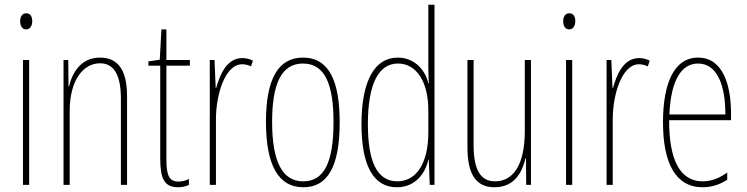

<svg xmlns="http://www.w3.org/2000/svg" viewBox="-20 -780 3150 810"><path d="M91 -724C71 -724 65 -706 65 -690C65 -672 73 -656 90 -656C106 -656 116 -670 116 -691C116 -707 110 -724 91 -724ZM103 -527H77V0H103Z M402 -537C322 -537 285 -474 271 -415H269L268 -527H248V0H274V-311C274 -445 333 -513 402 -513C456 -513 490 -471 490 -365V0H516V-375C516 -488 475 -537 402 -537Z M732 -14C692 -14 682 -44 682 -108V-503H781V-527H682V-656H661L654 -528L606 -521V-503H656V-112C656 -32 670 10 731 10C750 10 764 6 777 0V-25C767 -19 749 -14 732 -14Z M1002 -535C935 -535 907 -462 892 -409H890L885 -527H865V0H891V-277C891 -380 929 -509 1002 -509C1016 -509 1031 -504 1039 -500L1047 -524C1033 -532 1015 -535 1002 -535Z M1413 -264C1413 -433 1371 -537 1258 -537C1152 -537 1102 -444 1102 -266C1102 -80 1156 10 1260 10C1362 10 1413 -77 1413 -264ZM1128 -266C1128 -424 1166 -512 1258 -512C1354 -512 1387 -418 1387 -265C1387 -94 1347 -15 1259 -15C1169 -15 1128 -102 1128 -266Z M1654 10C1735 10 1775 -52 1787 -106H1789L1793 0H1813V-760H1787V-497C1787 -475 1788 -454 1789 -429H1787C1776 -479 1733 -537 1658 -537C1561 -537 1505 -440 1505 -256C1505 -82 1555 10 1654 10ZM1656 -15C1568 -15 1532 -104 1532 -256C1532 -424 1576 -512 1659 -512C1739 -512 1787 -432 1787 -315V-221C1787 -97 1740 -15 1656 -15Z M2220 -527H2194V-228C2194 -82 2144 -15 2068 -15C2010 -15 1978 -60 1978 -167V-527H1952V-159C1952 -45 1988 10 2066 10C2151 10 2183 -54 2197 -112H2199L2200 0H2220Z M2382 -724C2362 -724 2356 -706 2356 -690C2356 -672 2364 -656 2381 -656C2397 -656 2407 -670 2407 -691C2407 -707 2401 -724 2382 -724ZM2394 -527H2368V0H2394Z M2676 -535C2609 -535 2581 -462 2566 -409H2564L2559 -527H2539V0H2565V-277C2565 -380 2603 -509 2676 -509C2690 -509 2705 -504 2713 -500L2721 -524C2707 -532 2689 -535 2676 -535Z M2925 -537C2824 -537 2777 -429 2777 -264C2777 -94 2829 10 2944 10C2985 10 3020 -3 3048 -22V-52C3013 -27 2979 -15 2944 -15C2849 -15 2802 -106 2803 -273H3064V-301C3064 -421 3030 -537 2925 -537ZM2925 -512C3008 -512 3041 -414 3040 -297H2804C2810 -442 2855 -512 2925 -512Z"/></svg>

Font: Noto Sans Ethiopic ExtraCondensed Thin
Style: Regular
Weight: 100
Width: 2
Designer: Monotype Design Team
Foundry: Monotype Imaging Inc.
Version: Version 2.102